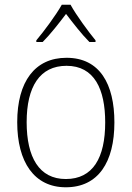

<svg xmlns="http://www.w3.org/2000/svg" viewBox="-20 -784 559 814"><path d="M279 -764H242C218 -721 167 -652 134 -613V-606H161C194 -639 232 -688 260 -725C289 -687 326 -639 359 -606H385V-613C356 -648 303 -720 279 -764ZM465 -265C465 -428 403 -539 262 -539C128 -539 53 -438 53 -266C53 -97 125 10 259 10C397 10 465 -97 465 -265ZM93 -266C93 -417 149 -505 262 -505C380 -505 426 -406 426 -265C426 -115 374 -25 259 -25C146 -25 93 -117 93 -266Z"/></svg>

Font: Noto Sans Myanmar UI SemiCondensed ExtraLight
Style: Regular
Weight: 200
Width: 4
Designer: Monotype Design Team
Foundry: Monotype Imaging Inc.
Version: Version 2.103